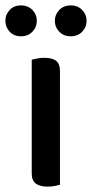

<svg xmlns="http://www.w3.org/2000/svg" viewBox="-45 -686 342 714"><path d="M178 1Q172 3 159.5 5.5Q147 8 132 8Q103 8 88 -3.5Q73 -15 73 -41V-464Q80 -466 93 -468.5Q106 -471 120 -471Q150 -471 164 -459.5Q178 -448 178 -422ZM92 -609Q92 -585 75.5 -568Q59 -551 33 -551Q7 -551 -9 -568Q-25 -585 -25 -609Q-25 -632 -9 -649Q7 -666 33 -666Q59 -666 75.5 -649Q92 -632 92 -609ZM277 -609Q277 -585 260.5 -568Q244 -551 218 -551Q192 -551 175.5 -568Q159 -585 159 -609Q159 -632 175.5 -649Q192 -666 218 -666Q244 -666 260.5 -649Q277 -632 277 -609Z"/></svg>

Font: Baloo Thambi 2 Medium
Style: Regular
Weight: 500
Designer: Aadarsh Rajan and Ek Type
Foundry: Ek Type
Version: Version 1.640;hotconv 1.0.111;makeotfexe 2.5.65597; ttfautoh